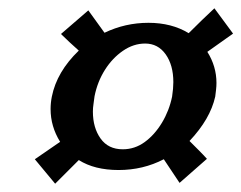

<svg xmlns="http://www.w3.org/2000/svg" viewBox="-20 -532 582 463"><path d="M266 -122Q208 -122 170 -146Q157 -133 140.5 -116.5Q124 -100 113 -89L64 -148L125 -190Q102 -227 102 -269Q102 -284 105 -299Q117 -359 170 -410Q160 -419 148.5 -429.5Q137 -440 127 -450L193 -507L232 -453Q282 -477 338 -477Q394 -477 435 -452Q449 -466 467.5 -484Q486 -502 497 -512L542 -451L480 -407Q502 -372 502 -332Q502 -324 501 -315.5Q500 -307 499 -299Q487 -245 437 -192Q447 -182 458.5 -170.5Q470 -159 479 -149L413 -91L375 -148Q325 -122 266 -122ZM208 -300Q207 -291 205.5 -281.5Q204 -272 204 -263Q204 -224 222.5 -198Q241 -172 276 -172Q305 -172 329 -189.5Q353 -207 370.5 -236Q388 -265 395 -299Q398 -319 398 -334Q398 -375 379.5 -401Q361 -427 330 -427Q302 -427 276.5 -409.5Q251 -392 233 -363.5Q215 -335 208 -300Z"/></svg>

Font: Libertinus Serif Semibold Italic
Style: Regular
Weight: 600
Italic angle: -11.5°
Designer: Philipp H. Poll, Khaled Hosny
Foundry: Caleb Maclennan
Version: Version 7.051;RELEASE